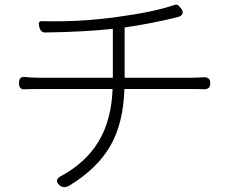

<svg xmlns="http://www.w3.org/2000/svg" viewBox="-20 -760 935 798"><path d="M230 12Q215 1 217 -10.5Q219 -22 237 -30Q338 -86 389 -171Q443 -259 448 -390H144Q102 -390 84 -389Q59 -386 59 -414.5Q59 -443 83 -440Q110 -437 142 -437H295H449V-640Q324 -627 167 -625Q150 -625 144 -645Q140 -661 142 -666Q144 -673 158 -672Q310 -668 464 -689Q619 -710 704 -739Q713 -742 719 -739Q722 -738 729 -729Q731 -727 732 -726Q752 -699 719 -689Q715 -689 711 -687Q604 -661 498 -646V-437H782Q796 -437 826 -439Q854 -440 854 -414Q854 -388 827 -389Q813 -390 784 -390H497Q493 -249 439 -154.5Q385 -60 269 11Q247 24 230 12Z"/></svg>

Font: GenSenRounded TW L
Style: Regular
Weight: 300
Version: Version 1.501;PS 1;hotconv 16.6.51;makeotf.lib2.5.65220